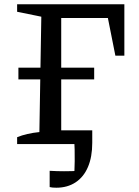

<svg xmlns="http://www.w3.org/2000/svg" viewBox="-20 -673 648 897"><path d="M243 204Q223 204 212 201V125Q229 126 246 126.5Q263 127 279 127Q297 127 315 126.5Q333 126 350 125L326 163Q328 129 329 80Q330 31 326 -39L369 0H217V-64H411V-6Q411 60 391 107Q371 154 333 179Q295 204 243 204ZM66 -302V-357H420V-302ZM561 -653V-413H519L484 -589H266V0H60V-32Q104 -50 164 -56L173 -595L60 -618V-653Z"/></svg>

Font: Piazzolla 24pt Medium
Style: Regular
Weight: 500
Designer: Juan Pablo del Peral
Foundry: Huerta Tipografica
Version: Version 2.005